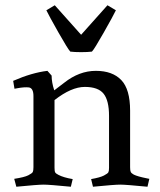

<svg xmlns="http://www.w3.org/2000/svg" viewBox="-20 -701 607 729"><path d="M187 -64Q187 -51 189.5 -46.5Q192 -42 202 -37Q221 -27 256 -21L249 8Q167 0 145.5 0Q124 0 42 8L34 -22Q73 -28 87.5 -35.5Q102 -43 104.5 -48Q107 -53 107 -66V-336Q107 -366 90 -369Q73 -371 46 -366L35 -364L30 -394Q101 -425 160 -432L176 -414Q176 -388 186 -358L224 -387Q281 -432 344 -432Q407 -432 440.5 -397Q474 -362 474 -281V-66Q474 -53 476.5 -48Q479 -43 488 -38Q502 -31 537 -24L547 -22L540 8Q458 0 436.5 0Q415 0 333 8L326 -21Q360 -27 374.5 -34.5Q389 -42 391.5 -47Q394 -52 394 -64V-261Q394 -319 373.5 -345Q353 -371 302 -371Q251 -371 187 -321ZM247 -505Q238 -514 202 -577.5Q166 -641 156 -662L188 -681L288 -569L388 -681L420 -662Q410 -641 374 -577.5Q338 -514 329 -505Q313 -503 288 -503Q263 -503 247 -505Z"/></svg>

Font: Buenard
Style: Regular
Weight: 400
Designer: Gustavo Ibarra
Foundry: FontFuror
Version: Version 1.001 2011